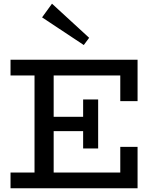

<svg xmlns="http://www.w3.org/2000/svg" viewBox="-20 -1005 829 1025"><path d="M36.2 0V-83.8H622.1V-220.8H714.4V0ZM164.3 -46.6V-633.8H266.5V-46.6ZM209.2 -304.9V-381.5H467.7V-304.9ZM423.8 -212.4V-474H504V-212.4ZM622.1 -465.2V-602.2H36.2V-686H714.4V-465.2ZM427.3 -764.6 204.6 -912.2 257.6 -985.3 455.9 -803.2Z"/></svg>

Font: BioRhyme ExtraBold
Style: Regular
Weight: 800
Designer: Aoife Mooney
Foundry: Aoife Mooney Type
Version: Version 1.600;gftools[0.9.33]